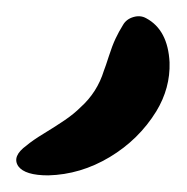

<svg xmlns="http://www.w3.org/2000/svg" viewBox="-21 -684 225 231"><path d="M167 -550Q146 -516 111 -495Q76 -474 37 -473Q9 -473 1 -484Q-7 -496 11 -509Q18 -515 32 -523.5Q46 -532 57 -539.5Q68 -547 76 -555Q96 -573 104 -599Q106 -604 110 -616.5Q114 -629 118 -637.5Q122 -646 127 -654Q131 -661 139.5 -663.5Q148 -666 155 -662Q181 -648 183 -609Q184 -578 167 -550Z"/></svg>

Font: EptKazoo
Style: Medium
Weight: 500
Version: Version 001.000